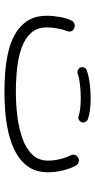

<svg xmlns="http://www.w3.org/2000/svg" viewBox="210 -640 449 910"><g transform="rotate(90 435.0 -184.5)"><path d="M54.2 -182.1Q54.2 -211.4 60.1 -243.7Q65.9 -275.9 76.7 -298.3Q82 -308.6 92.8 -312.3Q103.5 -315.9 113.8 -311Q135.7 -300.3 126 -273.9Q119.1 -259.3 114.3 -232.2Q109.4 -205.1 109.4 -182.1Q109.4 -136.7 134.5 -107.9Q159.7 -79.1 203.1 -63Q246.6 -46.9 301.5 -40.8Q356.4 -34.7 415.5 -34.7Q471.2 -34.7 528.3 -41.5Q585.4 -48.3 633.8 -65.2Q682.1 -82 711.4 -111.8Q740.7 -141.6 740.7 -187Q740.7 -215.8 733.2 -246.1Q725.6 -276.4 716.3 -292.5Q705.6 -317.4 726.6 -330.1Q736.3 -335.4 747.3 -332.5Q758.3 -329.6 763.7 -319.8Q777.8 -294.9 786.9 -259Q795.9 -223.1 795.9 -187Q795.9 -130.9 769.8 -93.5Q743.7 -56.2 700.7 -33.4Q657.7 -10.7 606.9 0.7Q556.2 12.2 505.9 15.9Q455.6 19.5 415.5 19.5Q372.1 19.5 322.5 15.9Q272.9 12.2 225.6 1.2Q178.2 -9.8 139.4 -32Q100.6 -54.2 77.4 -90.8Q54.2 -127.4 54.2 -182.1ZM298.8 -342.8Q296.4 -351.6 300.5 -360.1Q304.7 -368.7 314 -371.1Q339.8 -380.4 375.7 -384.8Q411.6 -389.2 446.3 -389.2Q510.3 -389.2 546.9 -375Q556.2 -370.1 559.1 -360.6Q562 -351.1 556.6 -342.3Q546.4 -326.7 530.3 -332Q516.6 -336.9 493.7 -339.6Q470.7 -342.3 446.3 -342.3Q412.6 -342.3 380.6 -338.6Q348.6 -335 327.6 -327.6Q318.4 -324.7 309.8 -329.6Q301.3 -334.5 298.8 -342.8Z"/></g></svg>

Font: Mikhak Light
Style: Regular
Weight: 300
Designer: Amin Abedi
Version: Version 3.3